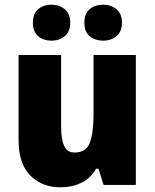

<svg xmlns="http://www.w3.org/2000/svg" viewBox="-20 -787 658 817"><path d="M558 -553V0H421L399 -69H389Q365 -28 325.5 -9Q286 10 237 10Q159 10 109 -40Q59 -90 59 -193V-553H240V-249Q240 -195 253 -166.5Q266 -138 297 -138Q347 -138 362.5 -180.5Q378 -223 378 -300V-553ZM120 -690Q120 -729 142.5 -748Q165 -767 199 -767Q233 -767 256 -747.5Q279 -728 279 -690Q279 -653 256 -633.5Q233 -614 199 -614Q165 -614 142.5 -633Q120 -652 120 -690ZM339 -690Q339 -729 361.5 -748Q384 -767 419 -767Q453 -767 476 -747.5Q499 -728 499 -690Q499 -653 476 -633.5Q453 -614 419 -614Q384 -614 361.5 -633Q339 -652 339 -690Z"/></svg>

Font: Noto Sans Gurmukhi UI SemiCondensed Black
Style: Regular
Weight: 900
Width: 4
Designer: Jelle Bosma - Monotype Design Team
Foundry: Monotype Imaging Inc.
Version: Version 2.004; ttfautohint (v1.8.4.7-5d5b)